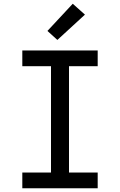

<svg xmlns="http://www.w3.org/2000/svg" viewBox="-20 -1004 640 1024"><path d="M99 0V-84H252V-651H99V-735H501V-651H348V-84H501V0ZM286 -791 233 -839 368 -984 433 -926Z"/></svg>

Font: Iosevka HT Medium Extended
Style: Regular
Weight: 500
Width: 7
Monospace: yes
Designer: Belleve Invis
Foundry: Belleve Invis
Version: Version 32.3.0; ttfautohint (v1.8.4)